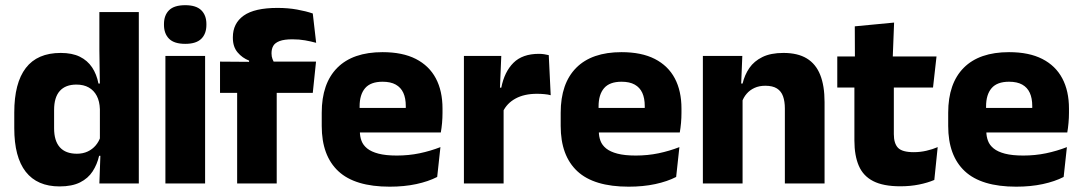

<svg xmlns="http://www.w3.org/2000/svg" viewBox="-20 -707 4172 740"><path d="M209.5 11.5Q123.5 11.5 79.2 -45Q35 -101.5 35 -213V-273.5Q35 -387 79.5 -445Q124 -503 214 -503Q258 -503 287.5 -488.5Q317 -474 334.8 -447.5Q352.5 -421 359.5 -385H401L365 -286Q364 -316.5 353 -337.5Q342 -358.5 322.2 -369.8Q302.5 -381 274.5 -381Q232.5 -381 210.5 -356.5Q188.5 -332 188.5 -283V-212.5Q188.5 -164 210.8 -139.2Q233 -114.5 276.5 -114.5Q299.5 -114.5 317.8 -123Q336 -131.5 348.8 -146.5Q361.5 -161.5 367.5 -180.5L405 -106.5H362Q354.5 -73.5 337 -46.5Q319.5 -19.5 288.5 -4Q257.5 11.5 209.5 11.5ZM363 0 367.5 -124.5 365 -150.5V-349.5V-371L363 -513.5V-660.5H515V0Z M617.5 0V-491.5H770.5V0ZM694 -538Q651 -538 631.5 -557.8Q612 -577.5 612 -611V-614.5Q612 -648 631.5 -667.5Q651 -687 694 -687Q736 -687 755.8 -667.5Q775.5 -648 775.5 -614.5V-611Q775.5 -577 755.8 -557.5Q736 -538 694 -538Z M1049.5 -676.5Q1090 -676.5 1124.8 -670.2Q1159.5 -664 1185.5 -655L1198.5 -542Q1178.5 -547.5 1156 -551.5Q1133.5 -555.5 1107 -555.5Q1075.5 -555.5 1057.8 -548.8Q1040 -542 1033.2 -530.2Q1026.5 -518.5 1026.5 -502V-501Q1026.5 -489 1030.2 -479.5Q1034 -470 1039 -461.5L940 -458V-473.5Q914 -483.5 895.8 -505Q877.5 -526.5 877.5 -561V-563.5Q877.5 -617 919.2 -646.8Q961 -676.5 1049.5 -676.5ZM894 0V-426.5H1046.5V0ZM828 -349V-469.5L960 -468.5L1018 -469.5H1198L1185.5 -349Z M1482 12.5Q1348 12.5 1284 -47.2Q1220 -107 1220 -221.5V-272.5Q1220 -385.5 1280 -445.8Q1340 -506 1454.5 -506Q1531.5 -506 1582.8 -479.8Q1634 -453.5 1659.8 -405Q1685.5 -356.5 1685.5 -288.5V-272Q1685.5 -253 1683.8 -233.2Q1682 -213.5 1679 -196.5H1541Q1543 -225.5 1543.5 -251.2Q1544 -277 1544 -298Q1544 -328.5 1534.5 -349.2Q1525 -370 1505.2 -381Q1485.5 -392 1454.5 -392Q1408.5 -392 1387.2 -367.2Q1366 -342.5 1366 -297V-252L1367 -235.5V-200.5Q1367 -181.5 1373.2 -164.5Q1379.5 -147.5 1395.2 -134.8Q1411 -122 1438.8 -114.8Q1466.5 -107.5 1509.5 -107.5Q1555 -107.5 1597 -116.2Q1639 -125 1677.5 -140L1665 -25Q1631 -7.5 1584.5 2.5Q1538 12.5 1482 12.5ZM1301 -196.5V-291H1648V-196.5Z M1918 -276 1876 -369H1912Q1924 -430 1958.8 -464.8Q1993.5 -499.5 2057 -499.5Q2068 -499.5 2077.2 -498Q2086.5 -496.5 2095 -494.5L2102.5 -340Q2092 -343 2078 -344.2Q2064 -345.5 2049.5 -345.5Q2000.5 -345.5 1967 -327.2Q1933.5 -309 1918 -276ZM1768 0V-491.5H1912L1905.5 -334.5L1921 -332.5V0Z M2403 12.5Q2269 12.5 2205 -47.2Q2141 -107 2141 -221.5V-272.5Q2141 -385.5 2201 -445.8Q2261 -506 2375.5 -506Q2452.5 -506 2503.8 -479.8Q2555 -453.5 2580.8 -405Q2606.5 -356.5 2606.5 -288.5V-272Q2606.5 -253 2604.8 -233.2Q2603 -213.5 2600 -196.5H2462Q2464 -225.5 2464.5 -251.2Q2465 -277 2465 -298Q2465 -328.5 2455.5 -349.2Q2446 -370 2426.2 -381Q2406.5 -392 2375.5 -392Q2329.5 -392 2308.2 -367.2Q2287 -342.5 2287 -297V-252L2288 -235.5V-200.5Q2288 -181.5 2294.2 -164.5Q2300.5 -147.5 2316.2 -134.8Q2332 -122 2359.8 -114.8Q2387.5 -107.5 2430.5 -107.5Q2476 -107.5 2518 -116.2Q2560 -125 2598.5 -140L2586 -25Q2552 -7.5 2505.5 2.5Q2459 12.5 2403 12.5ZM2222 -196.5V-291H2569V-196.5Z M3005 0V-289Q3005 -316 2998 -335.8Q2991 -355.5 2974.5 -366Q2958 -376.5 2929.5 -376.5Q2906 -376.5 2888 -368.2Q2870 -360 2857.8 -345.8Q2845.5 -331.5 2839.5 -313.5L2816 -385H2842Q2850 -418.5 2868.2 -445Q2886.5 -471.5 2918.5 -487.2Q2950.5 -503 2999.5 -503Q3054.5 -503 3089.5 -481.8Q3124.5 -460.5 3141.2 -418.5Q3158 -376.5 3158 -313.5V0ZM2689 0V-491.5H2841L2836 -368.5L2842 -354V0Z M3450 11Q3384.5 11 3345.8 -8.8Q3307 -28.5 3290 -68Q3273 -107.5 3273 -165.5V-440H3425V-190Q3425 -154 3441.2 -137.2Q3457.5 -120.5 3502 -120.5Q3526.5 -120.5 3550.5 -126Q3574.5 -131.5 3594 -140L3581 -13.5Q3555.5 -2.5 3522.2 4.2Q3489 11 3450 11ZM3207 -369.5V-489.5H3589.5L3576 -369.5ZM3275 -478.5 3274.5 -605.5 3426 -620 3420.5 -478.5Z M3896.5 12.5Q3762.5 12.5 3698.5 -47.2Q3634.5 -107 3634.5 -221.5V-272.5Q3634.5 -385.5 3694.5 -445.8Q3754.5 -506 3869 -506Q3946 -506 3997.2 -479.8Q4048.5 -453.5 4074.2 -405Q4100 -356.5 4100 -288.5V-272Q4100 -253 4098.2 -233.2Q4096.5 -213.5 4093.5 -196.5H3955.5Q3957.5 -225.5 3958 -251.2Q3958.5 -277 3958.5 -298Q3958.5 -328.5 3949 -349.2Q3939.5 -370 3919.8 -381Q3900 -392 3869 -392Q3823 -392 3801.8 -367.2Q3780.5 -342.5 3780.5 -297V-252L3781.5 -235.5V-200.5Q3781.5 -181.5 3787.8 -164.5Q3794 -147.5 3809.8 -134.8Q3825.5 -122 3853.2 -114.8Q3881 -107.5 3924 -107.5Q3969.5 -107.5 4011.5 -116.2Q4053.5 -125 4092 -140L4079.5 -25Q4045.5 -7.5 3999 2.5Q3952.5 12.5 3896.5 12.5ZM3715.5 -196.5V-291H4062.5V-196.5Z"/></svg>

Font: Anek Telugu
Style: Bold
Weight: 700
Designer: Omkar Bhoir (Telugu), Yesha Goshar (Latin)
Foundry: Ek Type
Version: Version 1.003